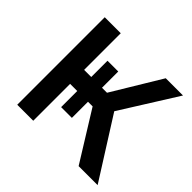

<svg xmlns="http://www.w3.org/2000/svg" viewBox="-165 -893 1086 1086"><g transform="rotate(45 378.0 -350.0)"><path d="M406 -295 589 0H741L512 -362L724 -700H586L409 -407H369V-537H283V-407H226V-700H98V0H226V-295H283V-166H369V-295Z"/></g></svg>

Font: Talent
Style: Bold
Weight: 600
Designer: Mike Powis
Version: Version 1.001;hotconv 1.0.109;makeotfexe 2.5.65596